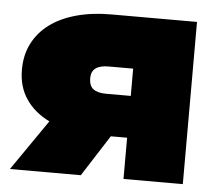

<svg xmlns="http://www.w3.org/2000/svg" viewBox="-44 -596 737 645"><g transform="rotate(5 324.0 -273.5)"><path d="M395 -280V-372H312Q254 -372 254 -328Q254 -302 268.5 -291Q283 -280 312 -280ZM251 0H12L130 -171Q79 -196 51 -237.5Q23 -279 23 -336Q23 -386 43 -425Q63 -464 99.5 -491Q136 -518 188.5 -532.5Q241 -547 307 -547H595V0H395V-139H340Z"/></g></svg>

Font: Montserrat-Alt1 Black
Style: Regular
Weight: 900
Designer: Differentunic
Foundry: Differentunic
Version: Version 7.222